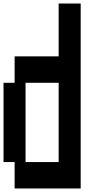

<svg xmlns="http://www.w3.org/2000/svg" viewBox="-20 -1050 540 1090"><path d="M63 20V-130H0V-580H63V-730H313V-1030H438V20ZM125 -130H313V-580H125Z"/></svg>

Font: 2P VHS
Style: Regular
Weight: 400
Designer: CodeMan38
Foundry: CodeMan38
Version: Version 3.000